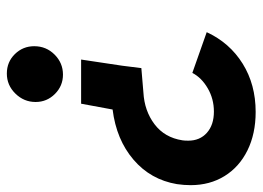

<svg xmlns="http://www.w3.org/2000/svg" viewBox="-123 -629 767 561"><g transform="rotate(90 260.5 -348.5)"><path d="M115 -65Q115 -100 139.5 -124.5Q164 -149 198 -149Q231 -149 254.5 -125.5Q278 -102 278 -69Q278 -35 253.5 -10Q229 15 195 15Q161 15 138 -8.5Q115 -32 115 -65ZM307 -712Q371 -712 419.5 -688Q468 -664 494.5 -621Q521 -578 521 -522Q521 -503 518 -482Q505 -405 446.5 -355Q388 -305 300 -294L283 -202H154L172 -322L179 -378L250 -384Q304 -387 343 -416.5Q382 -446 390 -498Q391 -504 391 -515Q391 -549 368 -569.5Q345 -590 306 -590Q269 -590 238 -572Q207 -554 193 -527L74 -569Q105 -636 166 -674Q227 -712 307 -712Z"/></g></svg>

Font: Oak Sans
Style: Bold Italic
Weight: 700
Italic angle: -9.5°
Foundry: Erik Kennedy, Walven
Version: Version 1.000